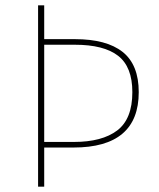

<svg xmlns="http://www.w3.org/2000/svg" viewBox="-20 -701 598 721"><path d="M146 -168H258Q363 -168 420 -211Q477 -254 477 -355Q477 -450 423.5 -491.5Q370 -533 261 -533H146ZM146 -554H261Q380 -554 440.5 -506Q501 -458 501 -355Q501 -147 256 -147H146V0H123V-681H146Z"/></svg>

Font: FiraSans
Style: Regular
Weight: 150
Designer: Carrois Corporate & Edenspiekermann AG
Foundry: Carrois Corporate GbR & Edenspiekermann AG
Version: Version 3.106;PS 003.106;hotconv 1.0.70;makeotf.lib2.5.58329